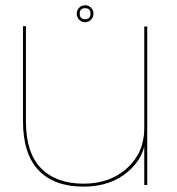

<svg xmlns="http://www.w3.org/2000/svg" viewBox="-20 -688 660 714"><path d="M516.5 0V-143Q503.5 -91 457 -50.5Q392 6 290.5 6Q181.5 6 123.5 -54.8Q65.5 -115.5 65.5 -237.5V-590.5H76.5V-236.5Q76.5 -119 133 -62Q189.5 -5 290.5 -5Q389.5 -5 453 -63Q516.5 -121 516.5 -210.5V-589.5H527.5V0ZM296.5 -605.5Q283 -605.5 274.2 -614.8Q265.5 -624 265.5 -637.5Q265.5 -650 274.2 -659.2Q283 -668.5 296.5 -668.5Q310 -668.5 318.8 -659.2Q327.5 -650 327.5 -637.5Q327.5 -624.5 318.8 -615Q310 -605.5 296.5 -605.5ZM296.5 -616.5Q316.5 -616.5 316.5 -637.5Q316.5 -657.5 296.5 -657.5Q276.5 -657.5 276.5 -637.5Q276.5 -616.5 296.5 -616.5Z"/></svg>

Font: Anybody ExtraExpanded Thin
Style: Regular
Weight: 100
Width: 8
Designer: Tyler Finck
Foundry: Etcetera Type Company
Version: Version 1.010; ttfautohint (v1.8.3) -l 8 -r 50 -G 200 -x 14 